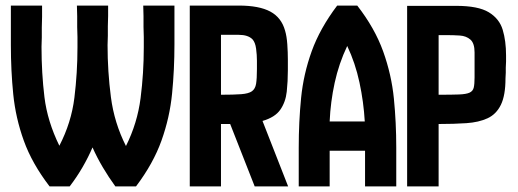

<svg xmlns="http://www.w3.org/2000/svg" viewBox="-20 -669 1859 689"><path d="M158 0Q95 -82 65.5 -164Q36 -246 27.5 -331Q19 -416 19 -507V-649H131V-609L130 -570V-535L129 -501Q129 -407 139.5 -320.5Q150 -234 193 -146Q236 -229 247 -318.5Q258 -408 258 -499V-536L257 -572V-611L256 -649H368V-612L367 -575V-541L366 -507Q366 -413 378 -320.5Q390 -228 432 -145Q473 -227 484.5 -317Q496 -407 496 -499V-536L495 -572V-611L494 -649H606V-510Q606 -419 597.5 -333Q589 -247 559.5 -164.5Q530 -82 468 0H394Q370 -33 349 -68.5Q328 -104 312 -140Q297 -105 276.5 -69.5Q256 -34 230 0Z M661 0V-649H837Q910 -649 950 -627.5Q990 -606 1003 -559Q1009 -539 1011 -510Q1013 -481 1013 -455Q1013 -429 1013 -417Q1013 -377 1009 -340Q1005 -303 986 -275.5Q967 -248 922 -235L1014 0H894L806 -224H773V0ZM773 -329Q819 -329 845.5 -331Q872 -333 884 -341.5Q896 -350 899 -368.5Q902 -387 902 -421Q902 -430 902 -451Q902 -472 899 -494.5Q896 -517 886 -528Q870 -544 837 -544H773Z M1052 0V-139Q1052 -232 1060.5 -317.5Q1069 -403 1098.5 -485Q1128 -567 1190 -649H1262Q1325 -568 1355 -484.5Q1385 -401 1393.5 -315Q1402 -229 1402 -139V0H1290V-128H1163V0ZM1163 -233H1289Q1285 -303 1270 -373Q1255 -443 1226 -504Q1196 -441 1181 -372Q1166 -303 1163 -233Z M1441 0V-648H1617Q1696 -648 1734 -625Q1772 -602 1784 -562Q1796 -522 1796 -470V-448L1795 -426V-408L1794 -388Q1794 -327 1777.5 -293Q1761 -259 1729.5 -244.5Q1698 -230 1653.5 -227Q1609 -224 1554 -224V0ZM1554 -329Q1601 -329 1627 -330Q1653 -331 1665 -336.5Q1677 -342 1680 -354.5Q1683 -367 1683 -391V-481Q1683 -514 1668 -527Q1653 -540 1630 -541.5Q1607 -543 1582 -543H1554Z"/></svg>

Font: New Amsterdam
Style: Regular
Weight: 400
Designer: Vladimir Nikolic
Foundry: Vladimir Nikolic
Version: Version 1.000; ttfautohint (v1.8.4.7-5d5b)